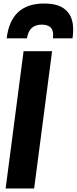

<svg xmlns="http://www.w3.org/2000/svg" viewBox="-20 -1071 436 1091"><path d="M392 -853H281L282 -874Q282 -931 217 -931Q145 -931 133 -853H18Q41 -1051 231 -1051Q308 -1051 347.5 -1019.5Q387 -988 394 -932L396 -903Q396 -879 392 -853ZM174 0H12L114 -780H276Z"/></svg>

Font: Tanohe Sans
Style: Bold Italic
Weight: 700
Designer: Village Type and Design LLC & Cristiano Sobral
Foundry: Cooper Hewitt Smithsonian Design Museum
Version: Version 1.00;September 29, 2021;FontCreator 13.0.0.2655 64-b